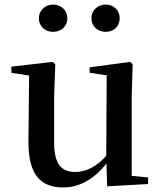

<svg xmlns="http://www.w3.org/2000/svg" viewBox="-20 -808 707 844"><path d="M213 -668C247 -668 276 -690 276 -728C276 -764 247 -788 213 -788C181 -788 151 -764 151 -728C151 -690 181 -668 213 -668ZM445 -668C478 -668 506 -690 506 -728C506 -764 478 -788 445 -788C411 -788 382 -764 382 -728C382 -690 411 -668 445 -668ZM451 11 631 1V-28L559 -35V-385L563 -525L553 -536L374 -512V-488L449 -477L447 -123C408 -79 361 -52 311 -52C252 -52 218 -84 218 -181V-385L223 -525L212 -536L30 -515V-488L108 -476L105 -187C104 -37 161 16 258 16C335 16 399 -27 448 -89Z"/></svg>

Font: GenKiMin2 TW SB
Style: Regular
Weight: 600
Version: Version 2.100;PS 2.1;hotconv 16.6.51;makeotf.lib2.5.65220 DE